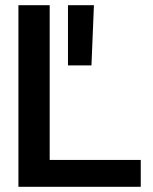

<svg xmlns="http://www.w3.org/2000/svg" viewBox="-20 -720 589 740"><path d="M51 0H522.5V-103.5H171.5V-700H51ZM242 -700V-468H332.5L342 -700Z"/></svg>

Font: MCL Standard Medium
Style: Regular
Weight: 500
Designer: Květoslav Bartoš
Foundry: Florian Karsten
Version: Version 1.001;Glyphs 3.2.3 (3260)